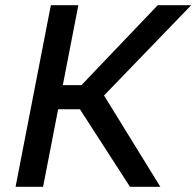

<svg xmlns="http://www.w3.org/2000/svg" viewBox="-20 -720 757 740"><path d="M481 0 288 -299H155L190 -392H294L588 -700H717L381 -352L598 0ZM40 0 176 -700H282L146 0Z"/></svg>

Font: REM
Style: Italic
Weight: 400
Italic angle: -11°
Designer: Octavio Pardo
Foundry: Ashler Design
Version: Version 1.005;gftools[0.9.28]